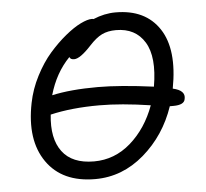

<svg xmlns="http://www.w3.org/2000/svg" viewBox="-45 -558 698 651"><g transform="rotate(-5 304.0 -232.5)"><path d="M253.9 45.9Q141.6 45.9 88.9 -29.8Q36.1 -105.5 61 -230Q70.3 -276.9 92.8 -320.3Q115.2 -363.8 142.3 -394.8Q169.4 -425.8 198.2 -449.5Q227.1 -473.1 250.7 -484.6Q274.4 -496.1 289.1 -496.1Q293 -496.1 294.9 -495.1Q333 -511.2 371.1 -511.2Q472.7 -511.2 519.8 -439.7Q566.9 -368.2 542 -236.8Q585.9 -227.1 579.1 -198.2Q576.2 -178.2 539.1 -178.2H526.9Q494.1 -81.5 420.2 -17.8Q346.2 45.9 253.9 45.9ZM289.1 -264.2Q364.3 -264.2 479 -249Q496.1 -349.1 464.8 -400.1Q433.6 -451.2 367.2 -451.2Q339.4 -451.2 319.3 -441.4Q299.3 -431.6 276.9 -407.2Q238.3 -365.2 217.8 -365.2Q205.1 -365.2 202.1 -374Q153.8 -324.2 132.8 -250Q195.8 -264.2 289.1 -264.2ZM289.1 -202.1Q194.3 -202.1 122.1 -185.1Q113.3 -104 147 -59.1Q180.7 -14.2 254.9 -14.2Q325.2 -14.2 379.9 -62Q434.6 -109.9 462.9 -187Q363.3 -202.1 289.1 -202.1Z"/></g></svg>

Font: Shantell Sans Irregular Bouncy
Style: Italic
Weight: 300
Italic angle: -11.31°
Designer: Stephen Nixon, Anya Danilova, Shantell Martin
Foundry: Arrow Type
Version: Version 1.006;[9816181b4]